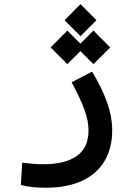

<svg xmlns="http://www.w3.org/2000/svg" viewBox="-20 -646 626 899"><path d="M196.8 232.9Q157.7 232.9 131.3 230Q105 227.1 77.6 220.2L84 115.7Q111.8 118.7 132.6 120.8Q153.3 123 183.6 123Q285.2 123 339.8 84.2Q394.5 45.4 394.5 -34.7Q394.5 -80.6 375 -133.5Q355.5 -186.5 315.4 -260.7L411.1 -310.5Q457.5 -234.4 481.4 -166.5Q505.4 -98.6 505.4 -38.1Q505.4 49.8 468 110.4Q430.7 170.9 361.3 201.9Q292 232.9 196.8 232.9ZM356.9 -476.6 282.2 -551.3 356.9 -626.5 431.6 -551.3ZM417.5 -345.7 338.9 -423.8 417.5 -502.9 496.1 -423.8ZM295.4 -345.7 216.8 -423.8 295.4 -502.9 374 -423.8Z"/></svg>

Font: Cascadia Code Medium
Style: Regular
Weight: 500
Monospace: yes
Designer: Aaron Bell
Foundry: Saja Typeworks
Version: Version 2407.024